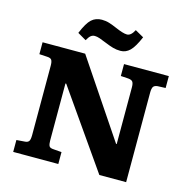

<svg xmlns="http://www.w3.org/2000/svg" viewBox="-129 -1056 1175 1184"><g transform="rotate(15 458.5 -464.5)"><path d="M59 0V-76L112 -80Q130 -81 137.5 -91Q145 -101 145 -131V-573Q145 -598 138.5 -609Q132 -620 110 -621L59 -624V-700H331L659 -212H663V-574Q663 -598 656 -608.5Q649 -619 627 -621L579 -624V-700H865V-624L814 -622Q794 -620 787 -609Q780 -598 780 -571V0H609L266 -491H261V-127Q261 -104 266.5 -92.5Q272 -81 296 -80L347 -76V0ZM536 -773Q510 -773 487.5 -779.5Q465 -786 441 -796Q412 -808 393.5 -814.5Q375 -821 361 -821Q346 -821 335 -812Q324 -803 312 -781L257 -813Q285 -881 311.5 -905Q338 -929 377 -929Q402 -929 424.5 -922Q447 -915 472 -904Q497 -893 516.5 -887Q536 -881 549 -881Q574 -881 595 -921L650 -890Q622 -824 596 -798.5Q570 -773 536 -773Z"/></g></svg>

Font: Literata 7pt
Style: Bold
Weight: 700
Designer: Latin by Veronika Burian and Jose Scaglione. Greek by Irene Vlachou. Cyrillic by Vera Evstafieva.
Foundry: TypeTogether
Version: Version 3.002